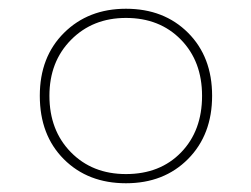

<svg xmlns="http://www.w3.org/2000/svg" viewBox="-20 -553 575 439"><path d="M268 -533Q355 -533 410 -478Q465 -423 465 -334Q465 -245 410 -189.5Q355 -134 268 -134Q181 -134 126 -189Q71 -244 71 -334Q71 -423 126.5 -478Q182 -533 268 -533ZM268 -512Q192 -512 142.5 -462Q93 -412 93 -334Q93 -255 142 -205Q191 -155 268 -155Q346 -155 394 -204.5Q442 -254 442 -334Q442 -413 393.5 -462.5Q345 -512 268 -512Z"/></svg>

Font: FiraGO Thin
Style: Regular
Weight: 100
Designer: bBox Type
Foundry: bBox Type GmbH
Version: Version 1.001;PS 001.001;hotconv 1.0.88;makeotf.lib2.5.64775